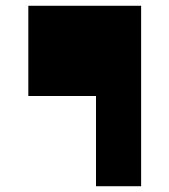

<svg xmlns="http://www.w3.org/2000/svg" viewBox="-20 -645 587 665"><path d="M78.1 -312.5V-625H468.8V0H312.5V-312.5Z"/></svg>

Font: Sorena-Fanum Normal
Style: Regular
Weight: 400
Designer: Mohammad Darvishi
Version: Version 1.000;March 20, 2024;FontCreator 15.0.0.2958 64-bit